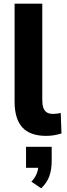

<svg xmlns="http://www.w3.org/2000/svg" viewBox="-20 -725 365 1040"><path d="M230 11Q143 11 101 -35Q59 -81 59 -175V-705H209V-182Q209 -159 214.5 -142Q220 -125 233 -116.5Q246 -108 267 -108Q278 -108 289 -109.5Q300 -111 309 -113L313 -2Q293 4 273 7.5Q253 11 230 11ZM203 295 150 259Q170 238 179 215Q188 192 188 168L216 184H121V70H260V148Q260 192 247.5 228.5Q235 265 203 295Z"/></svg>

Font: Nunito Sans 10pt SemiCondensed ExtraBold
Style: Regular
Weight: 800
Width: 4
Designer: Vernon Adams
Foundry: Vernon Adams
Version: Version 3.101;gftools[0.9.27]